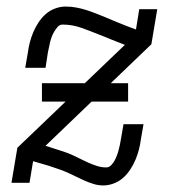

<svg xmlns="http://www.w3.org/2000/svg" viewBox="-20 -558 540 586"><path d="M295 8Q280 8 265.5 3.5Q251 -1 237.5 -7Q224 -13 211 -19.5Q198 -26 184.5 -32Q171 -38 157 -42.5Q143 -47 129 -52L81 -66L70 0H15L33 -107L361 -421L346 -427Q331 -433 317 -438.5Q303 -444 289 -450H288L287 -451H286Q259 -462 230 -472.5Q201 -483 171 -483Q162 -483 156 -476Q150 -469 145.5 -461.5Q141 -454 138 -446Q135 -438 133 -430Q131 -422 129.5 -413.5Q128 -405 126 -397L119 -351H57L65 -397Q67 -413 71 -428.5Q75 -444 81.5 -459.5Q88 -475 97.5 -489.5Q107 -504 119.5 -515Q132 -526 148 -532Q164 -538 180 -538Q197 -538 213 -535Q229 -532 244.5 -527Q260 -522 275 -516Q290 -510 305 -504L306 -503Q306 -503 306 -503Q306 -503 307 -503Q307 -503 307 -503Q307 -503 307 -503Q322 -497 337 -490.5Q352 -484 368 -478L395 -468L405 -530H460L442 -423L119 -113L147 -104Q160 -100 173.5 -95.5Q187 -91 199.5 -85.5Q212 -80 224.5 -73.5Q237 -67 249.5 -61.5Q262 -56 276 -51.5Q290 -47 304 -47Q313 -47 319.5 -54Q326 -61 330 -68.5Q334 -76 337 -84Q340 -92 342 -100Q344 -108 346 -116.5Q348 -125 349 -133L357 -179H418L410 -133Q408 -117 404 -101.5Q400 -86 393.5 -70.5Q387 -55 377.5 -40.5Q368 -26 355.5 -15Q343 -4 327 2Q311 8 295 8ZM108 -248V-304H371V-248Z"/></svg>

Font: Iosevka Slab Light
Style: Italic
Weight: 300
Italic angle: -9°
Monospace: yes
Designer: Belleve Invis
Foundry: Belleve Invis
Version: Version 11.1.1; ttfautohint (v1.8.3)